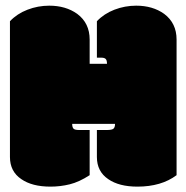

<svg xmlns="http://www.w3.org/2000/svg" viewBox="-20 -659 667 687"><path d="M611.8 -517.6V-32.2Q557.1 8.8 471.7 8.8Q405.8 8.8 367.2 -18.1Q326.7 -45.4 326.7 -97.2V-193.8H361.3Q381.3 -193.8 386.5 -199Q391.6 -204.1 391.6 -215.8H238.3Q238.3 -204.1 242.7 -199Q247.1 -193.8 263.7 -193.8H300.8V-32.2Q263.2 -7.8 229.5 0.5Q195.8 8.8 160.6 8.8Q94.7 8.8 56.2 -18.1Q15.6 -45.4 15.6 -97.2V-583Q41 -609.9 78.4 -624.3Q115.7 -638.7 156.2 -638.7Q215.3 -638.7 256.3 -609.4Q300.8 -576.2 300.8 -517.6V-430.7H362.8Q362.8 -443.4 358.2 -448Q353.5 -452.6 343.3 -452.6H326.7V-583Q352.1 -609.9 389.4 -624.3Q426.8 -638.7 467.3 -638.7Q526.4 -638.7 567.4 -609.4Q611.8 -576.2 611.8 -517.6Z"/></svg>

Font: Modak
Style: Regular
Weight: 400
Version: Version 1.036;PS Version 1.000;hotconv 1.0.79;makeotf.lib2.5